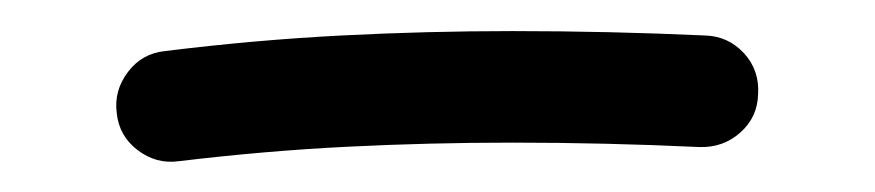

<svg xmlns="http://www.w3.org/2000/svg" viewBox="-20 -285 574 126"><path d="M56.6 -210.9Q54.7 -225.6 64 -237.8Q73.2 -250 88.4 -251.5Q147.5 -258.8 203.9 -261.7Q260.3 -264.6 316.4 -264.6Q379.4 -264.6 442.9 -261.7Q458 -261.2 468.3 -250Q478.5 -238.8 477.5 -223.1Q477.1 -208 465.8 -198Q454.6 -188 439 -188.5Q377 -191.4 316.4 -191.4Q261.7 -191.4 207.8 -188.7Q153.8 -186 97.2 -179.2Q82.5 -177.2 70.3 -186.5Q58.1 -195.8 56.6 -210.9Z"/></svg>

Font: Mikhak Regular
Style: Regular
Weight: 400
Designer: Amin Abedi
Version: Version 3.3